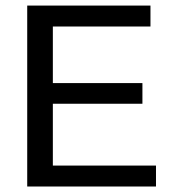

<svg xmlns="http://www.w3.org/2000/svg" viewBox="-20 -679 640 699"><path d="M79.1 0V-658.7H527.8V-582.5H172.4V-376.5H498.5V-301.3H172.4V-76.2H547.9V0Z"/></svg>

Font: Liberation Mono
Style: Regular
Weight: 400
Monospace: yes
Designer: Steve Matteson
Foundry: Ascender Corporation
Version: Version 2.1.5